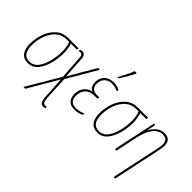

<svg xmlns="http://www.w3.org/2000/svg" viewBox="-100 -1390 2221 2221"><g transform="rotate(45 1011.0 -279.5)"><path d="M398 -366Q398 -402 391.5 -438.5Q385 -475 376 -502H473L479 -527H310Q221 -527 161.5 -473Q102 -419 72 -336Q42 -253 42 -167Q42 -84 77 -37Q112 10 181 10Q257 10 304.5 -48Q352 -106 375 -193Q398 -280 398 -366ZM69 -168Q69 -252 96.5 -328.5Q124 -405 177.5 -453.5Q231 -502 310 -502H349Q371 -444 371 -368Q371 -288 351.5 -206.5Q332 -125 290.5 -70Q249 -15 183 -15Q69 -15 69 -168Z M373 240 588 -127 604 148Q607 193 620.5 216.5Q634 240 667 240Q680 240 695 235L696 211Q682 215 670 215Q634 215 628 142L613 -157L829 -527H799L606 -195L589 -461Q585 -534 534 -534Q516 -534 501 -528L502 -504Q515 -509 529 -509Q560 -509 563 -457L583 -166L343 240Z M1050 -606Q1070 -637 1105.5 -696Q1141 -755 1155 -789L1156 -799H1124Q1109 -757 1082.5 -703.5Q1056 -650 1035 -614L1034 -606ZM1056 -16 1057 -42Q1031 -29 1004.5 -22Q978 -15 946 -15Q844 -15 844 -117Q844 -181 882 -225Q920 -269 1003 -269H1044L1050 -294H1016Q962 -294 939 -318Q916 -342 916 -383Q916 -446 952 -479Q988 -512 1044 -512Q1072 -512 1096 -505Q1120 -498 1137 -487L1149 -510Q1105 -537 1046 -537Q978 -537 933.5 -497Q889 -457 889 -383Q889 -351 903 -324.5Q917 -298 944 -286L943 -284Q888 -275 852.5 -232Q817 -189 817 -116Q817 -62 848 -26Q879 10 945 10Q979 10 1008 2Q1037 -6 1056 -16Z M1535 -366Q1535 -402 1528.5 -438.5Q1522 -475 1513 -502H1610L1616 -527H1447Q1358 -527 1298.5 -473Q1239 -419 1209 -336Q1179 -253 1179 -167Q1179 -84 1214 -37Q1249 10 1318 10Q1394 10 1441.5 -48Q1489 -106 1512 -193Q1535 -280 1535 -366ZM1206 -168Q1206 -252 1233.5 -328.5Q1261 -405 1314.5 -453.5Q1368 -502 1447 -502H1486Q1508 -444 1508 -368Q1508 -288 1488.5 -206.5Q1469 -125 1427.5 -70Q1386 -15 1320 -15Q1206 -15 1206 -168Z M1843 240 1965 -336Q1970 -360 1974.5 -386.5Q1979 -413 1979 -433Q1979 -537 1876 -537Q1819 -537 1776.5 -500Q1734 -463 1713 -419H1711L1732 -527H1711L1599 0H1625L1685 -281Q1706 -383 1755.5 -447.5Q1805 -512 1872 -512Q1953 -512 1953 -430Q1953 -410 1949 -387.5Q1945 -365 1941 -342L1817 240Z"/></g></svg>

Font: Noto Sans Display SemiCondensed Thin
Style: Italic
Weight: 250
Width: 4
Designer: Monotype Design team
Foundry: Monotype Imaging Inc.
Version: 1.000